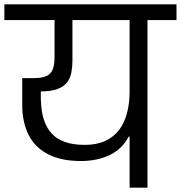

<svg xmlns="http://www.w3.org/2000/svg" viewBox="-56 -860 829 880"><path d="M538 0V-234H534Q503 -176 447 -149.5Q391 -123 321 -122Q227 -121 165.5 -152.5Q104 -184 75 -242Q46 -300 46 -378V-502H97Q135 -502 156 -511Q177 -520 185.5 -541.5Q194 -563 194 -600V-768H-36V-840H753V-768H620V0ZM131 -441Q130 -405 133.5 -369Q137 -333 148.5 -302Q160 -271 182 -247Q204 -223 241 -209.5Q278 -196 333 -196Q387 -196 426 -214Q465 -232 489.5 -264Q514 -296 526 -341Q538 -386 538 -440V-768H276V-581Q276 -553 271 -527.5Q266 -502 252 -483Q238 -464 208.5 -452.5Q179 -441 131 -441Z"/></svg>

Font: Matangi Medium
Style: Regular
Weight: 500
Designer: Prashant Pant
Foundry: The Graphic Ant
Version: Version 3.002